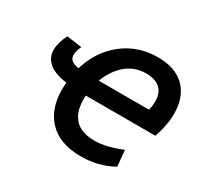

<svg xmlns="http://www.w3.org/2000/svg" viewBox="-150 -904 1169 1115"><g transform="rotate(30 434.5 -346.5)"><path d="M509.5 15Q435.8 15 381.5 -5.6Q327.2 -26.2 291.6 -64.2Q256 -102.2 238.6 -153.1Q221.2 -204 221.2 -263.5Q221.2 -276.5 221.5 -289.2Q221.8 -302 222.8 -314Q138.5 -326 101.1 -359.6Q63.8 -393.2 63.8 -442.2Q63.8 -466.5 71.5 -493.9Q79.2 -521.2 93.8 -550L195.2 -536Q186.5 -517.2 182.5 -502.5Q178.5 -487.8 178.5 -476.2Q178.5 -452.2 195.2 -439.2Q212 -426.2 242.5 -422Q263 -491 299.6 -544.1Q336.2 -597.2 384.8 -634Q433.2 -670.8 490.6 -689.4Q548 -708 609.2 -708Q693.8 -708 748.5 -677.5Q803.2 -647 829.6 -593.1Q856 -539.2 856 -469.2Q856 -432.2 848.2 -391.1Q840.5 -350 825.2 -305.5H358.8Q358.2 -300.5 358 -294.6Q357.8 -288.8 357.8 -283.8Q357.8 -217.8 380 -178Q402.2 -138.2 440.9 -120.9Q479.5 -103.5 528 -103.5Q573.2 -103.5 620.6 -115.4Q668 -127.2 713.2 -146.8L723.2 -38.8Q675.2 -12 621 1.5Q566.8 15 509.5 15ZM380.8 -418H717.5Q720.8 -430 722.9 -445.4Q725 -460.8 725 -479.8Q725 -513.8 711.5 -539.2Q698 -564.8 670 -578.6Q642 -592.5 598.2 -592.5Q556.8 -592.5 522.6 -578.9Q488.5 -565.2 461.6 -541.1Q434.8 -517 414.4 -485.6Q394 -454.2 380.8 -418Z"/></g></svg>

Font: Ubuntu Sans
Style: Italic
Weight: 400
Italic angle: -13.5°
Designer: Dalton Maag Ltd
Foundry: Dalton Maag Ltd
Version: Version 1.006